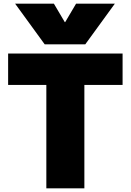

<svg xmlns="http://www.w3.org/2000/svg" viewBox="-20 -1020 708 1040"><path d="M62 -1000H272L331 -900H333L392 -1000H602L442 -780H222ZM231 0V-560H24V-730H644V-560H437V0Z"/></svg>

Font: M PLUS 1 Black
Style: Regular
Weight: 900
Designer: Coji Morishita
Foundry: UNDERFOREST DESIGN
Version: Version 1.001